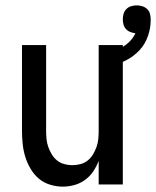

<svg xmlns="http://www.w3.org/2000/svg" viewBox="-20 -688 582 716"><path d="M214 8Q190 8 166 0.5Q142 -7 124 -22.5Q106 -38 93.5 -59.5Q81 -81 74 -104Q67 -127 64.5 -151.5Q62 -176 62 -200V-520H152V-200Q152 -185 153.5 -169.5Q155 -154 160 -140Q165 -126 173 -112.5Q181 -99 193 -89.5Q205 -80 220 -76Q235 -72 250 -72Q265 -72 280 -76Q295 -80 307 -89.5Q319 -99 327 -112.5Q335 -126 340 -140Q345 -154 346.5 -169.5Q348 -185 348 -200V-520H438V0H348V-88Q340 -67 327.5 -48.5Q315 -30 297 -17Q279 -4 257.5 2Q236 8 214 8ZM393 -440 378 -490Q394 -494 410 -500Q426 -506 440.5 -515Q455 -524 466.5 -536.5Q478 -549 485 -564Q476 -565 466.5 -568.5Q457 -572 450 -579.5Q443 -587 440.5 -596.5Q438 -606 438 -616Q438 -627 441 -637Q444 -647 451.5 -654.5Q459 -662 469.5 -665Q480 -668 490 -668Q501 -668 511.5 -664.5Q522 -661 529.5 -653.5Q537 -646 539.5 -635.5Q542 -625 542 -614Q542 -583 531.5 -553Q521 -523 500 -500.5Q479 -478 451 -463.5Q423 -449 393 -440Z"/></svg>

Font: Iosevka Term Medium
Style: Regular
Weight: 500
Monospace: yes
Designer: Belleve Invis
Foundry: Belleve Invis
Version: Version 26.3.1